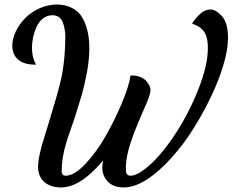

<svg xmlns="http://www.w3.org/2000/svg" viewBox="-20 -741 1026 847"><path d="M136.2 -461.9C126 -480 121.1 -503.4 121.1 -532.2C121.1 -559.6 127.4 -590.3 140.6 -621.1C153.8 -651.9 179.2 -673.8 211.9 -673.8C233.4 -673.8 248.5 -663.1 256.3 -644C263.7 -624.5 266.1 -610.8 268.1 -587.9C268.1 -503.9 260.3 -431.2 244.1 -370.1C236.8 -338.4 219.2 -278.3 191.9 -189C175.8 -137.7 166.5 -107.4 164.1 -98.1C153.3 -57.6 147.9 -26.9 147.9 -5.9C147.9 54.2 189.5 85.9 250 85.9C306.2 85.9 368.2 46.4 435.1 -33.2C432.6 -20 431.2 -10.3 431.2 -2.9C431.2 22 439.5 43.5 456.1 60.5C472.7 77.6 496.1 85.9 525.9 85.9C556.6 85.9 590.3 74.7 627 51.8C663.6 27.8 700.7 -4.9 738.3 -46.9C775.4 -88.4 808.6 -132.8 837.4 -180.2C895.5 -273.9 941.4 -372.1 964.8 -452.1C979 -498 985.8 -538.6 985.8 -574.2C985.8 -616.2 977.5 -647.5 960.9 -668C941.9 -689 924.3 -699.2 909.2 -699.2C893.1 -699.2 878.4 -693.4 864.7 -681.2C850.6 -668.9 839.4 -655.8 830.1 -641.1L827.1 -637.2L832 -634.8C883.3 -617.2 897 -583.5 897 -528.8C897 -477.1 882.3 -414.6 852.5 -340.8C822.8 -267.1 786.1 -197.8 742.7 -133.8C698.7 -69.8 656.7 -22.9 616.2 6.8C592.3 24.9 572.3 34.2 556.2 34.2C547.4 34.2 541.5 30.8 538.1 23.9C536.1 19.5 535.2 11.2 535.2 0C535.2 -33.7 543 -73.7 559.1 -120.1C570.3 -154.8 593.8 -211.4 628.9 -291C639.2 -316.9 644 -334.5 644 -344.2C644 -356.9 636.7 -371.1 622.1 -387.2C606 -401.4 585 -408.2 559.1 -408.2H556.2L555.2 -404.8C550.8 -374.5 538.1 -335 517.6 -286.1C497.1 -236.8 473.1 -188.5 446.3 -141.1C418.9 -93.3 389.2 -52.2 356.4 -17.6C323.7 17.1 294.4 34.2 269 34.2C261.7 34.2 256.3 31.2 253.9 24.9C252.4 21 252 17.6 252 15.1C252 -25.4 258.8 -67.4 272 -109.9C276.4 -124.5 282.7 -144.5 292 -170.4C301.3 -196.3 307.1 -213.9 310.1 -223.1C324.2 -267.6 334.5 -302.2 341.8 -326.2C348.6 -350.1 356 -381.3 363.3 -420.4C370.6 -459.5 374 -495.1 374 -526.9C374 -561.5 371.6 -590.3 359.4 -627.4C353 -645.5 345.2 -661.6 335.4 -674.8C315.4 -701.2 278.3 -721.2 231 -721.2C178.7 -721.2 127 -696.8 92.3 -662.1C57.1 -627 34.2 -580.6 34.2 -539.1C34.2 -487.8 69.8 -456.1 130.9 -456.1H139.2Z"/></svg>

Font: Dancing Script
Style: Regular
Weight: 800
Designer: Pablo Impallari
Foundry: Pablo Impallari
Version: Version 2.001